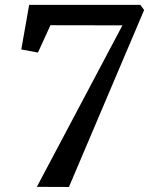

<svg xmlns="http://www.w3.org/2000/svg" viewBox="-20 -763 608 784"><path d="M480 -659.5 186 -660 135 -548.5 67 -561 99 -743H553.5L568.5 -722L261.5 0.5L130.5 0Z"/></svg>

Font: Merriweather 28pt Medium
Style: Italic
Weight: 500
Italic angle: -7.8°
Version: Version 2.101